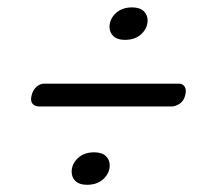

<svg xmlns="http://www.w3.org/2000/svg" viewBox="-20 -600 544 522"><path d="M319.5 -491.6Q299.1 -491.6 288.4 -501.6Q277.8 -511.6 277.8 -526.9Q277.8 -548.3 294.8 -564.1Q311.8 -579.9 339 -579.9Q359.9 -579.9 370.6 -569.8Q381.3 -559.7 381.3 -544.6Q381.3 -523.8 364.6 -507.7Q347.9 -491.6 319.5 -491.6ZM66 -341Q69.5 -355.5 79.2 -364Q89 -372.5 99.5 -372.5H467Q477 -372.5 482.2 -364Q487.5 -355.5 483.5 -341Q480 -326 468.8 -318.2Q457.5 -310.5 446 -310.5H88Q74.5 -310.5 68.2 -318.2Q62 -326 66 -341ZM216.5 -97.6Q196.1 -97.6 185.4 -107.6Q174.8 -117.6 174.8 -132.9Q174.8 -154.3 191.8 -170.1Q208.8 -185.9 236 -185.9Q256.9 -185.9 267.6 -175.8Q278.3 -165.7 278.3 -150.6Q278.3 -129.8 261.6 -113.7Q244.9 -97.6 216.5 -97.6Z"/></svg>

Font: Fraunces 144pt Soft Black
Style: Italic
Weight: 900
Italic angle: -16°
Version: Version 1.000;[b76b70a41]